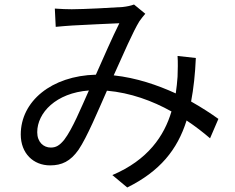

<svg xmlns="http://www.w3.org/2000/svg" viewBox="-20 -771 1040 851"><path d="M223 -733 227 -652C251 -654 279 -657 301 -658C347 -661 469 -666 509 -668C478 -606 440 -519 405 -440C208 -435 72 -322 72 -175C72 -91 128 -38 202 -38C254 -38 292 -56 328 -107C366 -163 415 -281 454 -369C558 -360 656 -324 740 -277C708 -169 636 -62 478 5L544 60C689 -12 766 -107 807 -237C846 -211 881 -184 911 -158L948 -244C916 -267 875 -294 827 -321C838 -379 845 -443 848 -514L767 -523C769 -495 768 -461 767 -431C765 -407 763 -382 759 -357C678 -394 585 -426 484 -437C526 -530 570 -632 598 -677C606 -689 615 -699 624 -710L574 -751C561 -746 543 -742 524 -740C482 -737 351 -730 298 -730C278 -730 249 -731 223 -733ZM145 -185C145 -271 228 -359 374 -370C339 -292 301 -199 265 -152C244 -126 228 -117 205 -117C173 -117 145 -141 145 -185Z"/></svg>

Font: DAIFUKU Sans JP
Style: Regular
Weight: 400
Designer: Original font ‘Source Han Sans JP’ : Ryoko NISHIZUKA  (kana, bopomofo & ideographs); Paul D. Hunt (Latin, Greek & Cyrill
Foundry: Daifuku
Version: Version 1.001